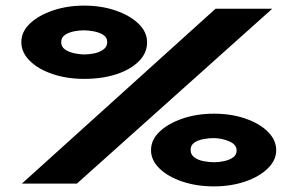

<svg xmlns="http://www.w3.org/2000/svg" viewBox="-20 -654 1040 684"><path d="M280 -373Q219 -373 168 -390Q117 -407 86.5 -437Q56 -467 56 -504Q56 -541 86.5 -570Q117 -599 168 -616.5Q219 -634 280 -634Q341 -634 392 -616.5Q443 -599 473.5 -569.5Q504 -540 504 -503Q504 -465 474.5 -435.5Q445 -406 394.5 -389.5Q344 -373 280 -373ZM58 0 748 -623H950L254 0ZM280 -460Q295 -460 314 -463.5Q333 -467 347.5 -477Q362 -487 362 -504Q362 -521 347.5 -530Q333 -539 313 -542.5Q293 -546 278 -546Q263 -546 244.5 -542.5Q226 -539 212 -530Q198 -521 198 -504Q198 -487 212 -477.5Q226 -468 245.5 -464Q265 -460 280 -460ZM742 10Q681 10 630 -7Q579 -24 548.5 -53.5Q518 -83 518 -119Q518 -156 548.5 -185Q579 -214 630 -231.5Q681 -249 742 -249Q804 -249 854.5 -231.5Q905 -214 934.5 -184.5Q964 -155 964 -119Q964 -83 933.5 -53.5Q903 -24 852.5 -7Q802 10 742 10ZM743 -76Q760 -76 778.5 -80Q797 -84 810 -93Q823 -102 823 -118Q823 -139 796.5 -150.5Q770 -162 740 -162Q724 -162 705 -158.5Q686 -155 672.5 -146Q659 -137 659 -120Q659 -103 673 -93Q687 -83 707 -79.5Q727 -76 743 -76Z"/></svg>

Font: Inconsolata UltraExpanded Black
Style: Regular
Weight: 900
Width: 9
Monospace: yes
Designer: Raph Levien, Cyreal, Brenton Simpson
Foundry: Raph Levien, Cyreal, Google
Version: Version 3.001; ttfautohint (v1.8.2.53-6de2)